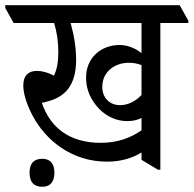

<svg xmlns="http://www.w3.org/2000/svg" viewBox="-57 -643 740 734"><path d="M352 -25C406 -25 450 -39 484 -60V-32L547 6H556V-555H663V-564L630 -623H-37V-613L-5 -555H150C160 -522 166 -484 166 -445C166 -411 162 -379 149 -354C126 -366 104 -372 84 -372C52 -372 32 -354 32 -317C32 -282 47 -241 65 -206C117 -104 220 -25 352 -25ZM430 -180C450 -180 468 -184 484 -192V-145C443 -116 392 -97 328 -97C209 -97 135 -155 103 -250C110 -251 117 -253 124 -255C195 -273 234 -320 234 -415C234 -460 226 -509 213 -555H484V-440C460 -459 430 -471 400 -471C330 -471 272 -423 272 -346C272 -299 291 -259 322 -227C352 -196 390 -180 430 -180ZM334 -311C334 -368 381 -403 435 -403C454 -403 469 -400 484 -394V-280C461 -255 431 -241 402 -241C363 -241 334 -268 334 -311ZM105 71C135 71 151 52 151 17C151 -17 135 -36 105 -36C72 -36 56 -18 56 17C56 53 72 71 105 71Z"/></svg>

Font: Noto Serif Devanagari Condensed
Style: Regular
Weight: 400
Width: 3
Designer: Universal Thirst, Indian Type Foundry and the Monotype Design Team
Foundry: Monotype Imaging Inc.
Version: Version 2.004